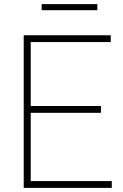

<svg xmlns="http://www.w3.org/2000/svg" viewBox="-20 -911 598 931"><path d="M95 0V-740H517V-707H129V-33H522V0ZM120 -364V-397H469.5V-364ZM182 -861.5V-891H452V-861.5Z"/></svg>

Font: Encode Sans SC Thin
Style: Regular
Weight: 250
Designer: Multiple Designers
Foundry: Impallari Type
Version: Version 3.002